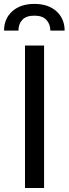

<svg xmlns="http://www.w3.org/2000/svg" viewBox="-29 -938 342 958"><path d="M190.9 -710.9V0H95.7V-710.9ZM63 -785.2H-8.8Q-8.8 -844.7 32.2 -881.6Q73.2 -918.5 142.6 -918.5Q211.9 -918.5 252.7 -881.6Q293.5 -844.7 293.5 -785.2H222.2Q222.2 -817.4 202.6 -838.6Q183.1 -859.9 142.6 -859.9Q101.6 -859.9 82.3 -839.1Q63 -818.4 63 -785.2Z"/></svg>

Font: Bert Sans Medium
Style: Regular
Weight: 500
Designer: Christian Robertson, Adam Twardoch, & Cristiano Sobral
Foundry: Google
Version: Version 12.135;January 10, 2020;FontCreator 12.0.0.2547 64-b